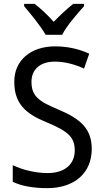

<svg xmlns="http://www.w3.org/2000/svg" viewBox="-20 -964 539 994"><path d="M216 -784H302C324 -829 380 -893 415 -932V-944H359C324 -916 294 -888 258 -851C227 -886 190 -921 159 -944H105V-932C140 -890 192 -828 216 -784ZM455 -193C455 -298 396 -349 282 -397C178 -440 143 -468 143 -541C143 -602 185 -645 264 -645C317 -645 369 -630 415 -609L442 -686C395 -708 335 -724 265 -724C140 -724 53 -652 54 -540C54 -428 112 -375 221 -331C332 -285 367 -254 367 -185C367 -116 318 -68 226 -68C162 -68 93 -86 46 -109V-23C90 -1 153 10 225 10C365 10 455 -68 455 -193Z"/></svg>

Font: Noto Sans Devanagari UI SemiCondensed
Style: Regular
Weight: 400
Width: 4
Designer: Jelle Bosma - Monotype Design Team
Foundry: Monotype Imaging Inc.
Version: Version 2.004